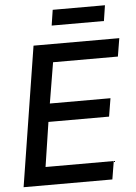

<svg xmlns="http://www.w3.org/2000/svg" viewBox="-59 -914 678 959"><g transform="rotate(-5 280.5 -435.0)"><path d="M20 0 131 -700H561L546 -609H221L187 -405H491L476 -314H172L138 -91H480L465 0ZM230 -792 242 -870H504L492 -792Z"/></g></svg>

Font: Georama Medium
Style: Italic
Weight: 500
Italic angle: -9°
Designer: Jean-Baptiste Levee
Foundry: Production Type
Version: Version 1.000